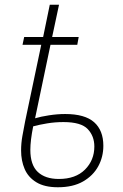

<svg xmlns="http://www.w3.org/2000/svg" viewBox="-20 -780 520 810"><path d="M224 10Q168 10 133.5 -11Q99 -32 84 -67Q69 -102 69 -145Q69 -176 74.5 -206.5Q80 -237 86 -268L154 -591H75L82 -624H162L190 -760H229L200 -624H312L306 -591H193L128 -281Q151 -288 186.5 -293.5Q222 -299 255 -299Q338 -299 377 -264.5Q416 -230 416 -165Q416 -118 394.5 -78.5Q373 -39 330.5 -14.5Q288 10 224 10ZM228 -25Q299 -25 338.5 -64.5Q378 -104 378 -162Q378 -206 350 -235.5Q322 -265 248 -265Q212 -265 179 -259.5Q146 -254 120 -247Q108 -187 108 -148Q108 -84 139.5 -54.5Q171 -25 228 -25Z"/></svg>

Font: Noto Sans Disp ExtLt
Style: Italic
Weight: 200
Italic angle: -12°
Designer: Monotype Design Team
Foundry: Monotype Imaging Inc.
Version: Version 2.000;GOOG;noto-source:20170915:90ef993387c0